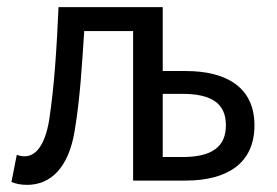

<svg xmlns="http://www.w3.org/2000/svg" viewBox="-20 -506 775 538"><path d="M56 12C122 12 172 -36 189 -138C205 -233 210 -330 216 -419H353V0H500C615 0 693 -47 693 -155C693 -261 615 -307 500 -307H436V-486H144C139 -376 133 -271 118 -171C106 -97 79 -68 49 -68C40 -68 34 -70 27 -72L12 4C25 9 38 12 56 12ZM436 -66V-243H491C573 -243 613 -216 613 -155C613 -94 573 -66 491 -66Z"/></svg>

Font: Giro Sans Regular
Style: Regular
Weight: 400
Designer: Paul D. Hunt
Foundry: Adobe Systems Incorporated
Version: Version 1.000;PS 1.0;hotconv 1.0.88;makeotf.lib2.5.647800